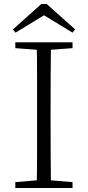

<svg xmlns="http://www.w3.org/2000/svg" viewBox="-20 -933 436 953"><path d="M212 -913 353 -787 340 -771 174 -872H223L57 -771L44 -787L185 -913ZM56 0V-29L188 -40H207L340 -29V0ZM162 0Q164 -83 164 -166Q164 -249 164 -333V-390Q164 -474 164 -557.5Q164 -641 162 -723H233Q232 -641 231.5 -557.5Q231 -474 231 -390V-333Q231 -249 231.5 -166Q232 -83 233 0ZM56 -694V-723H340V-694L207 -684H188Z"/></svg>

Font: Noto Serif KR ExtraLight
Style: Regular
Weight: 200
Designer: Ryoko NISHIZUKA 西塚涼子 (kana & ideographs); Frank Grießhammer (Latin, Greek & Cyrillic); Wenlong ZHANG 张文龙 (bopomofo); San
Foundry: Adobe
Version: Version 2.002-H1;hotconv 1.1.0;makeotfexe 2.6.0